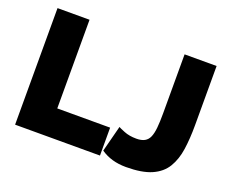

<svg xmlns="http://www.w3.org/2000/svg" viewBox="-116 -899 1316 1099"><g transform="rotate(20 541.5 -349.5)"><path d="M61 0V-710H256V-170H578V0ZM627 -192Q633 -188 665 -175Q697 -162 740 -162Q771 -162 790 -172.5Q809 -183 818.5 -205Q828 -227 831.5 -262.5Q835 -298 835 -349V-710H1030V-349Q1030 -268 1020.5 -202Q1011 -136 982 -88Q953 -40 895 -14.5Q837 11 740 11Q694 11 656 0Q618 -11 586 -33Z"/></g></svg>

Font: Raleway Thin Black
Style: Regular
Weight: 900
Version: Version 4.026